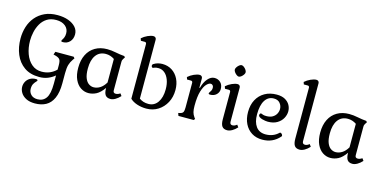

<svg xmlns="http://www.w3.org/2000/svg" viewBox="-92 -1315 4254 2126"><g transform="rotate(15 2034.5 -252.0)"><path d="M373 278Q312 278 271.5 257Q231 236 211 203Q191 170 191 135Q191 104 205.5 76.5Q220 49 248.5 31.5Q277 14 318 14Q329 14 333 17.5Q337 21 337 25Q337 31 325 42.5Q313 54 300.5 75Q288 96 288 133Q288 171 314.5 198.5Q341 226 390 226Q453 226 487 177.5Q521 129 521 12V-82Q485 -52 441.5 -34.5Q398 -17 345 -17Q240 -17 171.5 -65.5Q103 -114 69 -195.5Q35 -277 35 -376Q35 -447 55 -511Q75 -575 116.5 -624.5Q158 -674 220 -703Q282 -732 366 -732Q437 -732 491 -712Q545 -692 576 -657Q607 -622 607 -575Q607 -523 576.5 -490.5Q546 -458 500 -458Q484 -458 481.5 -460.5Q479 -463 479 -470Q479 -475 486.5 -485.5Q494 -496 501.5 -514.5Q509 -533 509 -561Q509 -612 470 -644Q431 -676 366 -676Q303 -676 260 -648.5Q217 -621 191.5 -576.5Q166 -532 154.5 -480.5Q143 -429 143 -381Q143 -299 168 -230.5Q193 -162 240.5 -121.5Q288 -81 354 -81Q406 -81 447.5 -99Q489 -117 521 -149V-200Q521 -247 508 -265Q495 -283 457 -293L434 -299L446 -333H656L669 -317L656 -299Q632 -265 621.5 -229Q611 -193 611 -132V-16Q611 90 581.5 155Q552 220 499 249Q446 278 373 278Z M915 14Q868 14 827 -13Q786 -40 761 -94Q736 -148 736 -229Q736 -316 767.5 -379Q799 -442 857.5 -476Q916 -510 995 -510Q1042 -510 1093 -499.5Q1144 -489 1195 -485L1206 -472L1194 -454Q1188 -445 1184.5 -436.5Q1181 -428 1181 -415V-88Q1181 -57 1211 -57Q1236 -57 1261 -75L1280 -49Q1254 -20 1224.5 -3Q1195 14 1169 14Q1128 14 1110 -11Q1092 -36 1092 -92Q1049 -31 1005.5 -8.5Q962 14 915 14ZM955 -63Q993 -63 1028.5 -85Q1064 -107 1092 -154V-424Q1046 -455 994 -455Q921 -455 881 -400.5Q841 -346 841 -248Q841 -180 857 -139.5Q873 -99 899.5 -81Q926 -63 955 -63Z M1580 14Q1522 14 1472 -3Q1422 -20 1393 -49V-674Q1393 -696 1373 -696H1329L1320 -722Q1349 -748 1386.5 -765Q1424 -782 1452 -782Q1466 -782 1475 -773Q1484 -764 1484 -750V-74Q1507 -58 1532 -50Q1557 -42 1589 -42Q1656 -42 1695 -98Q1734 -154 1734 -248Q1734 -309 1716.5 -355.5Q1699 -402 1668 -428Q1637 -454 1596 -454Q1565 -454 1552.5 -447.5Q1540 -441 1532 -441Q1526 -441 1521.5 -448Q1517 -455 1517 -463Q1517 -475 1526 -481Q1551 -497 1576.5 -503.5Q1602 -510 1627 -510Q1690 -510 1738 -479Q1786 -448 1813 -393.5Q1840 -339 1840 -268Q1840 -187 1806 -123.5Q1772 -60 1713.5 -23Q1655 14 1580 14Z M1946 0 1935 -31 1956 -36Q1982 -42 1990 -58Q1998 -74 1998 -111V-392Q1998 -414 1978 -414H1934L1925 -440Q1954 -466 1991.5 -483Q2029 -500 2057 -500Q2071 -500 2080 -491Q2089 -482 2089 -468V-361H2095Q2112 -428 2147.5 -469Q2183 -510 2225 -510Q2266 -510 2294 -483Q2322 -456 2322 -408Q2322 -370 2294.5 -344Q2267 -318 2224 -318Q2205 -318 2205 -329Q2205 -334 2212 -343Q2219 -352 2226 -366Q2233 -380 2233 -398Q2233 -416 2223.5 -426.5Q2214 -437 2200 -437Q2179 -437 2153 -410.5Q2127 -384 2108 -322.5Q2089 -261 2089 -156Q2089 -111 2096 -83.5Q2103 -56 2121 -31L2133 -15L2121 0Z M2507 14Q2466 14 2448 -11Q2430 -36 2430 -92V-402Q2430 -424 2410 -424H2366L2357 -450Q2386 -476 2423.5 -493Q2461 -510 2489 -510Q2503 -510 2511.5 -501Q2520 -492 2520 -478V-88Q2520 -54 2550 -54Q2575 -54 2600 -75L2619 -49Q2593 -20 2563 -3Q2533 14 2507 14ZM2477 -593Q2466 -593 2451.5 -604Q2437 -615 2426.5 -630Q2416 -645 2416 -658Q2416 -671 2426.5 -686.5Q2437 -702 2451 -713Q2465 -724 2477 -724Q2490 -724 2504.5 -713Q2519 -702 2529.5 -686.5Q2540 -671 2540 -658Q2540 -645 2529.5 -630Q2519 -615 2504.5 -604Q2490 -593 2477 -593Z M2909 14Q2839 14 2787.5 -18Q2736 -50 2707.5 -107.5Q2679 -165 2679 -242Q2679 -323 2711 -383Q2743 -443 2801.5 -476.5Q2860 -510 2938 -510Q2996 -510 3033.5 -489Q3071 -468 3089.5 -434.5Q3108 -401 3108 -363Q3108 -322 3086.5 -283Q3065 -244 3022.5 -219Q2980 -194 2917 -194Q2907 -194 2888.5 -196.5Q2870 -199 2851.5 -204.5Q2833 -210 2820 -219Q2807 -228 2807 -241Q2807 -249 2811.5 -256Q2816 -263 2822 -263Q2830 -263 2842.5 -256.5Q2855 -250 2886 -250Q2929 -250 2957 -266.5Q2985 -283 2999 -309.5Q3013 -336 3013 -364Q3013 -401 2989 -430.5Q2965 -460 2918 -460Q2854 -460 2818 -404Q2782 -348 2782 -242Q2782 -154 2819.5 -103Q2857 -52 2930 -52Q2972 -52 3009 -66Q3046 -80 3076 -109Q3080 -113 3085 -113Q3093 -113 3102 -103.5Q3111 -94 3111 -84Q3111 -79 3107 -75Q3030 14 2909 14Z M3338 14Q3297 14 3279 -11Q3261 -36 3261 -92V-674Q3261 -696 3241 -696H3197L3188 -722Q3217 -748 3254.5 -765Q3292 -782 3320 -782Q3334 -782 3342.5 -773Q3351 -764 3351 -750V-88Q3351 -54 3381 -54Q3406 -54 3431 -75L3450 -49Q3424 -20 3394 -3Q3364 14 3338 14Z M3689 14Q3642 14 3601 -13Q3560 -40 3535 -94Q3510 -148 3510 -229Q3510 -316 3541.5 -379Q3573 -442 3631.5 -476Q3690 -510 3769 -510Q3816 -510 3867 -499.5Q3918 -489 3969 -485L3980 -472L3968 -454Q3962 -445 3958.5 -436.5Q3955 -428 3955 -415V-88Q3955 -57 3985 -57Q4010 -57 4035 -75L4054 -49Q4028 -20 3998.5 -3Q3969 14 3943 14Q3902 14 3884 -11Q3866 -36 3866 -92Q3823 -31 3779.5 -8.5Q3736 14 3689 14ZM3729 -63Q3767 -63 3802.5 -85Q3838 -107 3866 -154V-424Q3820 -455 3768 -455Q3695 -455 3655 -400.5Q3615 -346 3615 -248Q3615 -180 3631 -139.5Q3647 -99 3673.5 -81Q3700 -63 3729 -63Z"/></g></svg>

Font: Gabriela
Style: Regular
Weight: 400
Designer: Eduardo Rodriguez Tunni
Foundry: Eduardo Rodriguez Tunni
Version: Version 2.001;gftools[0.9.26]